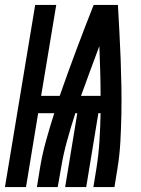

<svg xmlns="http://www.w3.org/2000/svg" viewBox="-49 -755 569 775"><path d="M-29 0 93 -735H178L117 -368H192Q224 -460 258.5 -552Q293 -644 329 -735H427Q430 -680 433 -625.5Q436 -571 438 -516.5Q440 -462 441 -407Q442 -352 441 -296.5Q440 -241 437 -185Q434 -129 425 -74L413 0H328L340 -74Q349 -130 352.5 -186Q356 -242 357 -298H348L299 0H214L263 -298H255Q237 -242 221.5 -186Q206 -130 197 -74L184 0H100L112 -74Q121 -130 136.5 -186Q152 -242 170 -298H105L56 0ZM278 -368H357Q357 -418 355.5 -468Q354 -518 352 -569Q333 -518 314.5 -468Q296 -418 278 -368Z"/></svg>

Font: Iosevka Curly Heavy Oblique
Style: Regular
Weight: 900
Italic angle: -9°
Monospace: yes
Designer: Belleve Invis
Foundry: Belleve Invis
Version: Version 11.1.0; ttfautohint (v1.8.3)